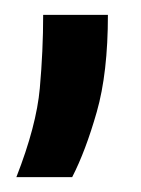

<svg xmlns="http://www.w3.org/2000/svg" viewBox="-20 -101 189 258"><path d="M2 137Q29 68 33.5 17.5Q38 -33 38 -81H125Q125 -3 110 49.5Q95 102 77 137Z"/></svg>

Font: Bricolage Grotesque 12pt
Style: Regular
Weight: 400
Designer: Mathieu Triay
Foundry: Atelier Triay
Version: Version 1.001; ttfautohint (v1.8.4.7-5d5b);gftools[0.9.33.de